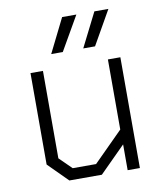

<svg xmlns="http://www.w3.org/2000/svg" viewBox="-81 -784 722 850"><g transform="rotate(-10 279.5 -359.0)"><path d="M75 -87V-498H131V-105L186 -51H291L423 -183V-498H479V0H424V-116L308 0H162ZM256 -718H320L232 -565H180ZM401 -718H464L377 -565H324Z"/></g></svg>

Font: Chakra Petch Light
Style: Regular
Weight: 300
Designer: Katatrad Aksorn Co.,Ltd.
Foundry: Cadson Demak Co.,Ltd.
Version: Version 1.000; ttfautohint (v1.6)